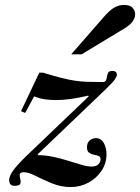

<svg xmlns="http://www.w3.org/2000/svg" viewBox="-20 -744 567 777"><path d="M38 8Q27 8 22 1.5Q17 -5 17 -15Q17 -30 31.5 -51.5Q46 -73 86 -112L339 -354L337 -357Q299 -348 267 -343.5Q235 -339 207 -339Q184 -339 162.5 -342Q141 -345 118 -354L82 -287L65 -294L139 -450H154Q196 -437 225.5 -429.5Q255 -422 279.5 -418Q304 -414 331 -413Q358 -412 396 -412Q406 -412 409 -419Q412 -426 413 -434.5Q414 -443 418 -450Q422 -457 435 -457Q453 -457 453 -441Q453 -436 446 -424.5Q439 -413 407 -382L133 -120V-116Q165 -116 197 -109Q229 -102 257.5 -93Q286 -84 310 -77Q334 -70 350 -70Q370 -70 378.5 -79.5Q387 -89 387 -99Q387 -110 378.5 -113Q370 -116 359.5 -118Q349 -120 340.5 -126Q332 -132 332 -148Q332 -167 343.5 -176Q355 -185 368 -185Q389 -185 400 -165.5Q411 -146 411 -120Q411 -83 391 -53Q371 -23 338 -5Q305 13 266 13Q227 13 190.5 -2Q154 -17 124.5 -32Q95 -47 77 -47Q61 -47 60 -38.5Q59 -30 62 -19.5Q65 -9 62 -0.5Q59 8 38 8ZM268 -524 399 -674Q425 -704 443.5 -714Q462 -724 481 -724Q507 -724 517 -712Q527 -700 527 -686Q527 -673 517.5 -658.5Q508 -644 487 -631L310 -524Z"/></svg>

Font: Libre Bodoni
Style: Italic
Weight: 400
Italic angle: -13°
Designer: Pablo Impallari, Rodrigo Fuenzalida
Foundry: Impallari Type
Version: Version 2.005;gftools[0.9.23]